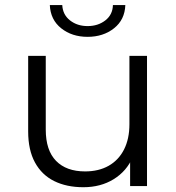

<svg xmlns="http://www.w3.org/2000/svg" viewBox="-20 -751 712 775"><path d="M316.5 4.7Q248.8 4.7 198.7 -20.1Q148.7 -44.9 121.2 -95.1Q93.7 -145.4 93.7 -220.5V-525.5H164.7V-227.9Q164.7 -144.3 206.2 -101.7Q247.7 -59.1 323.4 -59.1Q378.2 -59.1 418.4 -81.7Q458.6 -104.4 480.5 -147.3Q502.4 -190.3 502.4 -249.6V-525.5H573.4V0H505.2V-143.7L516.3 -117.5Q491.4 -60.1 438.9 -27.7Q386.3 4.7 316.5 4.7ZM333.5 -602.3Q270.5 -602.3 227.1 -636.8Q183.7 -671.2 181.1 -730.6H231.3Q233.3 -691.6 262.7 -668.6Q292.1 -645.7 333.5 -645.7Q375.4 -645.7 405.1 -668.6Q434.8 -691.6 435.8 -730.6H485.9Q483.8 -671.2 440.2 -636.8Q396.6 -602.3 333.5 -602.3Z"/></svg>

Font: Montserrat Thin
Style: Regular
Weight: 100
Designer: Julieta Ulanovsky
Foundry: Julieta Ulanovsky
Version: Version 9.000